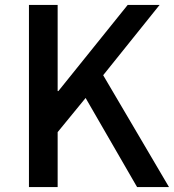

<svg xmlns="http://www.w3.org/2000/svg" viewBox="-20 -756 703 776"><path d="M97 0H213V-222L326 -360L534 0H663L397 -452L625 -736H496L216 -388H213V-736H97Z"/></svg>

Font: Genne Gothic Medium
Style: Regular
Weight: 500
Designer: Ryoko NISHIZUKA (kana & ideographs); Paul D. Hunt (Latin, Greek & Cyrillic); Wenlong ZHANG (bopomofo); Sandoll Communica
Foundry: Adobe Systems Incorporated
Version: Version 1.004;PS 1.004;hotconv 16.6.51;makeotf.lib2.5.65220